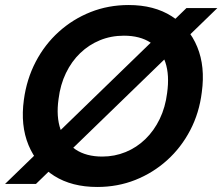

<svg xmlns="http://www.w3.org/2000/svg" viewBox="-39 -732 885 764"><path d="M-19 0 703 -700H826L104 0ZM348 12Q247 12 177 -32Q107 -76 74.5 -154.5Q42 -233 56 -335Q67 -417 103 -486Q139 -555 195 -605.5Q251 -656 321.5 -684Q392 -712 473 -712Q574 -712 644 -667.5Q714 -623 746 -545Q778 -467 764 -365Q754 -283 718 -214Q682 -145 626 -94.5Q570 -44 499.5 -16Q429 12 348 12ZM368 -109Q417 -109 461 -127Q505 -145 539.5 -178.5Q574 -212 596.5 -258.5Q619 -305 626 -362Q636 -433 619 -484Q602 -535 560 -562.5Q518 -590 454 -590Q403 -590 359 -572Q315 -554 280.5 -521Q246 -488 223.5 -441.5Q201 -395 194 -338Q184 -268 202 -216.5Q220 -165 262 -137Q304 -109 368 -109Z"/></svg>

Font: DM Sans 36pt
Style: Bold Italic
Weight: 700
Italic angle: -10°
Designer: Colophon Foundry, Jonny Pinhorn
Foundry: Colophon Foundry
Version: Version 4.004;gftools[0.9.30]